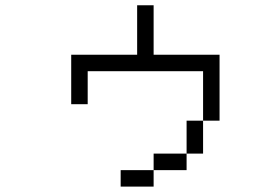

<svg xmlns="http://www.w3.org/2000/svg" viewBox="-20 -645 1040 728"><path d="M562.5 0H437.5V62.5H562.5ZM562.5 0H687.5V-62.5H562.5ZM687.5 -62.5H750Q750 -62.5 750 -187.5H687.5Q687.5 -187.5 687.5 -62.5ZM750 -187.5H812.5Q812.5 -187.5 812.5 -437.5H562.5V-625H500V-437.5H250V-250H312.5Q312.5 -250 312.5 -375H750Z"/></svg>

Font: BFUnifontExMono
Style: Regular
Weight: 500
Version: Version 15.0.06